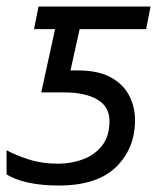

<svg xmlns="http://www.w3.org/2000/svg" viewBox="-22 -555 494 584"><path d="M156.7 9.3Q103.5 9.3 63.2 0.2Q22.9 -8.8 -2 -24.4V-98.1Q25.4 -83 65.4 -70.1Q105.5 -57.1 154.8 -57.1Q195.3 -57.1 231 -70.6Q266.6 -84 288.8 -112.5Q311 -141.1 311 -187Q311 -230.5 274.2 -252.2Q237.3 -273.9 173.3 -273.9H103.5L145.5 -466.3H81.5L95.2 -535.2H436L422.4 -466.3H220.2L192.4 -340.8H213.9Q277.8 -340.8 316.2 -319.1Q354.5 -297.4 371.6 -262.9Q388.7 -228.5 388.7 -189.9Q388.7 -103.5 331.1 -47.1Q273.4 9.3 156.7 9.3Z"/></svg>

Font: Open Sans
Style: Italic
Weight: 400
Italic angle: -12°
Designer: Monotype Design Team
Foundry: Monotype Imaging Inc.
Version: Version 3.000; ttfautohint (v1.8.4)